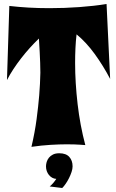

<svg xmlns="http://www.w3.org/2000/svg" viewBox="-20 -732 586 966"><path d="M409.2 -2Q397.9 -2.9 383.3 -3.9Q370.6 -4.9 353.5 -5.4Q336.4 -5.9 314.9 -5.9Q278.8 -5.9 233.6 -3.2Q188.5 -0.5 138.2 6.8Q155.3 -65.4 164.1 -132.3Q172.9 -199.2 177.2 -251.5Q182.1 -312.5 183.1 -366.2Q183.1 -389.2 182.1 -416.5Q181.2 -439.9 179.7 -470.9Q178.2 -502 175.8 -538.1Q152.8 -516.1 130.1 -491Q107.4 -465.8 86.4 -438.7Q65.4 -411.6 47.1 -383.8Q28.8 -356 15.1 -329.1L26.9 -702.1Q72.8 -696.8 123.8 -693.8Q174.8 -690.9 228 -690.9Q304.2 -690.9 378.9 -696.3Q453.6 -701.7 516.1 -711.9L534.2 -335Q499 -401.9 456.3 -460.7Q413.6 -519.5 365.2 -559.1Q361.3 -525.9 359.6 -489.5Q357.9 -453.1 357.9 -415Q357.9 -365.7 361.1 -313.7Q364.3 -261.7 370.4 -209Q376.5 -156.2 386.2 -104Q396 -51.8 409.2 -2ZM345.2 105Q345.2 117.7 340.1 133.1Q335 148.4 327.4 163.8Q319.8 179.2 310.5 192.6Q301.3 206.1 293 213.9L230 206.1Q239.7 198.2 248 188.5Q256.3 178.7 263.2 168Q252 167.5 242.4 162.1Q232.9 156.7 226.1 148.2Q219.2 139.6 215.3 128.7Q211.4 117.7 211.4 105Q211.4 94.7 214.8 83Q218.3 71.3 226.1 61.5Q233.9 51.8 246.6 45.4Q259.3 39.1 278.3 39.1Q312 39.1 328.6 57.4Q345.2 75.7 345.2 105Z"/></svg>

Font: Spicy Rice
Style: Regular
Weight: 400
Version: Version 1.000